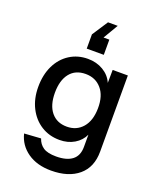

<svg xmlns="http://www.w3.org/2000/svg" viewBox="-171 -891 941 1152"><g transform="rotate(20 300.0 -314.5)"><path d="M297 162Q207 162 147 120Q87 78 70 8L176 1Q187 35 214.5 53.5Q242 72 297 72Q364 72 399.5 44.5Q435 17 435 -39V-117Q416 -76 375.5 -52Q335 -28 282 -28Q216 -28 164.5 -60.5Q113 -93 83.5 -151Q54 -209 54 -284Q54 -362 82.5 -420.5Q111 -479 162 -511.5Q213 -544 278 -544Q333 -544 376 -518.5Q419 -493 438 -449L439 -532H536V-46Q536 54 472 108Q408 162 297 162ZM296 -118Q358 -118 396 -162Q434 -206 435 -285Q436 -365 397.5 -409.5Q359 -454 296 -454Q231 -454 195.5 -409.5Q160 -365 160 -285Q160 -206 196 -162Q232 -118 296 -118ZM377 -791 321 -696H358V-599H249V-690L315 -791Z"/></g></svg>

Font: Geist Mono Medium
Style: Regular
Weight: 500
Monospace: yes
Designer: Basement.studio, Andrés Briganti, Mateo Zaragoza
Foundry: Basement.studio, Vercel, Andrés Briganti, Guido Ferreyra, Mateo Zaragoza
Version: Version 1.500; ttfautohint (v1.8.4.7-5d5b)